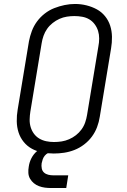

<svg xmlns="http://www.w3.org/2000/svg" viewBox="-20 -766 640 968"><path d="M251 8Q222 8 193.5 2.5Q165 -3 141 -16Q117 -29 99.5 -50.5Q82 -72 73.5 -98.5Q65 -125 64.5 -154.5Q64 -184 69 -213L126 -558Q131 -584 140.5 -609.5Q150 -635 166.5 -657.5Q183 -680 205.5 -697.5Q228 -715 253.5 -725Q279 -735 305.5 -740.5Q332 -746 358 -746Q388 -746 416 -739Q444 -732 468 -719Q492 -706 509.5 -684.5Q527 -663 535.5 -636.5Q544 -610 544.5 -580.5Q545 -551 540 -522L483 -177Q479 -151 469.5 -125.5Q460 -100 443.5 -77.5Q427 -55 404 -37.5Q381 -20 355.5 -10Q330 0 303.5 4Q277 8 251 8ZM252 -50Q272 -50 291 -53Q310 -56 328.5 -64Q347 -72 363 -84.5Q379 -97 391 -113.5Q403 -130 409.5 -149Q416 -168 419 -187L476 -532Q480 -552 480 -572Q480 -592 474.5 -610Q469 -628 457.5 -643.5Q446 -659 430 -668.5Q414 -678 394.5 -681.5Q375 -685 355 -685Q336 -685 317 -682Q298 -679 280 -671Q262 -663 245.5 -650Q229 -637 217.5 -620.5Q206 -604 199.5 -585.5Q193 -567 190 -548L133 -203Q130 -184 129.5 -164Q129 -144 134.5 -125.5Q140 -107 151 -92Q162 -77 178 -67.5Q194 -58 213 -54Q232 -50 252 -50ZM239 182Q222 182 206.5 180Q191 178 176.5 172.5Q162 167 150.5 157.5Q139 148 131.5 135Q124 122 123 106Q122 90 125 74Q128 52 138.5 31.5Q149 11 166.5 -4Q184 -19 206 -25.5Q228 -32 249 -32L244 0Q234 0 223.5 5Q213 10 206 18.5Q199 27 195.5 37Q192 47 190 57Q188 70 190.5 83Q193 96 202 104Q211 112 223.5 115Q236 118 249 118H324L314 182Z"/></svg>

Font: Iosevka Slab LtExObl
Style: Regular
Weight: 300
Width: 7
Italic angle: -9°
Monospace: yes
Designer: Belleve Invis
Foundry: Belleve Invis
Version: Version 11.1.0; ttfautohint (v1.8.3)